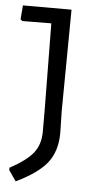

<svg xmlns="http://www.w3.org/2000/svg" viewBox="-53 -675 417 811"><g transform="rotate(5 155.0 -269.5)"><path d="M213 -212 215 -118Q215 -42 177 7.5Q139 57 45 102L14 57V47Q83 10 112 -26Q141 -62 141 -117V-204L137 -576L14 -575L6 -582L11 -641H217Z"/></g></svg>

Font: Alegreya Sans
Style: Regular
Weight: 400
Designer: Juan Pablo del Peral
Foundry: Huerta Tipografica
Version: Version 2.008; ttfautohint (v1.6)